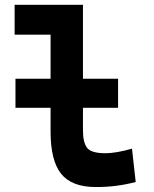

<svg xmlns="http://www.w3.org/2000/svg" viewBox="-20 -752 626 782"><path d="M43 -313V-431.2H186V-610.8H39.6V-732.4H317.9V-431.2H460.9V-313H317.9V-220.7Q317.9 -171.9 334.7 -149.9Q351.6 -127.9 409.2 -127.9Q452.1 -127.9 517.6 -146.5L532.7 -10.7Q491.2 0 452.6 4.9Q414.1 9.8 370.1 9.8Q272.5 9.8 229.2 -43.9Q186 -97.7 186 -215.8V-313Z"/></svg>

Font: Cascadia Code NF
Style: Bold
Weight: 700
Monospace: yes
Designer: Aaron Bell
Foundry: Saja Typeworks
Version: Version 2404.023; ttfautohint (v1.8.4)